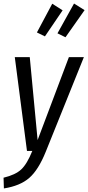

<svg xmlns="http://www.w3.org/2000/svg" viewBox="-35 -846 494 1076"><path d="M379.9 -826.2 439 -789.1 332 -637.2 287.1 -659.2ZM257.8 -825.2 315.9 -788.1 216.8 -642.1 171.9 -664.1ZM435.1 -525.9 221.2 4.9Q180.2 106.4 128.9 151.1Q77.6 195.8 -13.2 210L-15.1 149.9Q51.8 133.8 84.2 103.3Q116.7 72.8 146 0H116.2L47.9 -525.9H131.8L175.8 -61L351.1 -525.9Z"/></svg>

Font: Fira Sans Compressed Book
Style: Italic
Weight: 350
Width: 3
Italic angle: -8°
Designer: Carrois Corporate & Edenspiekermann AG
Foundry: Carrois Corporate GbR & Edenspiekermann AG
Version: Version 4.203;PS 004.203;hotconv 1.0.88;makeotf.lib2.5.64775